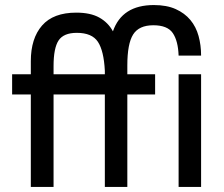

<svg xmlns="http://www.w3.org/2000/svg" viewBox="-20 -740 886 760"><path d="M102 -498Q102 -588 146.5 -639Q191 -690 282 -690Q338 -690 373 -670.5Q408 -651 427 -616Q463 -720 589 -720Q640 -720 675.5 -704Q711 -688 733.5 -661Q756 -634 766 -597.5Q776 -561 776 -520H687Q685 -578 664 -609Q643 -640 587 -640Q530 -640 507 -603.5Q484 -567 484 -481V-446H594V-366H484V0H395V-366H192V0H102V-366H28V-446H102ZM687 -446H776V0H687ZM192 -446H395V-460Q391 -539 367.5 -574.5Q344 -610 284 -610Q232 -610 212 -580Q192 -550 192 -478Z"/></svg>

Font: Tilda Sans Medium
Style: Regular
Weight: 500
Designer: ParaType Ltd
Foundry: ParaType Ltd
Version: Version 1.009